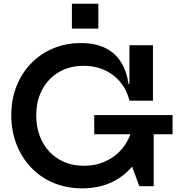

<svg xmlns="http://www.w3.org/2000/svg" viewBox="-20 -997 954 1028"><path d="M420.5 11.5Q338 11.5 268.2 -17.2Q198.5 -46 147.8 -98.8Q97 -151.5 68.8 -223Q40.5 -294.5 40.5 -379.5Q40.5 -465 68.5 -535.8Q96.5 -606.5 147 -658.2Q197.5 -710 265.5 -738.2Q333.5 -766.5 414 -766.5Q488 -766.5 541.2 -741.2Q594.5 -716 626.2 -667Q658 -618 668 -548H702L673 -458Q652.5 -543 586.5 -593.8Q520.5 -644.5 427 -644.5Q352.5 -644.5 295.5 -611Q238.5 -577.5 206.2 -517.8Q174 -458 174 -379.5Q174 -320 192.2 -270.5Q210.5 -221 244.2 -185Q278 -149 324.8 -129.2Q371.5 -109.5 428 -109.5Q493 -109.5 545.8 -133.8Q598.5 -158 634.8 -201.8Q671 -245.5 686 -304.5L769 -284.5Q751.5 -193 704 -126.5Q656.5 -60 584.2 -24.2Q512 11.5 420.5 11.5ZM726 0 677 -133V-368H803V0ZM484.5 -278V-381H904V-278ZM673 -458V-755H799V-458ZM365 -977H506.5V-844H365Z"/></svg>

Font: Hepta Slab SemiBold
Style: Regular
Weight: 600
Designer: Michael LaGattuta
Foundry: Michael LaGattuta
Version: Version 1.102